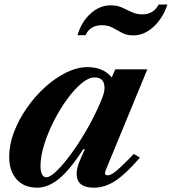

<svg xmlns="http://www.w3.org/2000/svg" viewBox="-20 -838 777 868"><path d="M148 10.5Q89 10.5 55.2 -27.2Q21.5 -65 21.5 -130Q21.5 -183.5 43 -240.2Q64.5 -297 101 -349.5Q137.5 -402 183.5 -443.8Q229.5 -485.5 279.2 -510Q329 -534.5 376 -534.5Q447 -534.5 485 -488L501 -524.5H646L457.5 -67.5Q448.5 -45.5 467 -45.5Q477 -45.5 489.8 -53.5Q502.5 -61.5 524.8 -82.2Q547 -103 585 -142L612.5 -125.5Q549 -51.5 501.5 -20.5Q454 10.5 404 10.5Q326.5 10.5 326.5 -52.5Q326.5 -73 335.5 -98Q344.5 -123 363.5 -162.5L357 -164Q296.5 -70.5 247 -30Q197.5 10.5 148 10.5ZM189 -36.5Q206.5 -36.5 236.5 -65.5Q266.5 -94.5 301.8 -142.8Q337 -191 371.2 -250Q405.5 -309 431 -368.5Q444 -398 448.2 -413.2Q452.5 -428.5 452.5 -441Q452.5 -488 407 -488Q380.5 -488 348 -460.8Q315.5 -433.5 283 -388.8Q250.5 -344 223.2 -290.5Q196 -237 179.5 -183.5Q163 -130 163 -86.5Q163 -63.5 169.8 -50Q176.5 -36.5 189 -36.5ZM582.5 -678Q553 -678 531.8 -689.5Q510.5 -701 489.8 -712.5Q469 -724 440.5 -724Q387 -724 367 -679H330.5Q347.5 -738.5 389 -776.2Q430.5 -814 480.5 -814Q509.5 -814 531.8 -803.8Q554 -793.5 575.8 -783.2Q597.5 -773 624 -773Q673.5 -773 697.5 -817.5H737Q717 -757 674.8 -717.5Q632.5 -678 582.5 -678Z"/></svg>

Font: Libre Caslon Text Bold
Style: Italic
Weight: 700
Italic angle: -22.583°
Designer: Pablo Impallari, Rodrigo Fuenzalida, Katja Schimmel
Foundry: Pablo Impallari, Rodrigo Fuenzalida
Version: Version 2.000